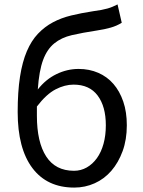

<svg xmlns="http://www.w3.org/2000/svg" viewBox="-20 -836 648 869"><path d="M315 -63Q346 -63 372.5 -78Q399 -93 418.5 -120Q438 -147 448.5 -185Q459 -223 459 -269Q459 -354 422 -403.5Q385 -453 313 -453Q273 -453 231.5 -431.5Q190 -410 147 -354V-312Q147 -193 189 -128Q231 -63 315 -63ZM531 -733Q509 -719 481 -711Q453 -703 419 -698Q353 -688 305.5 -677Q258 -666 225.5 -639.5Q193 -613 175 -564.5Q157 -516 151 -431Q187 -477 235.5 -500.5Q284 -524 336 -524Q384 -524 424.5 -506.5Q465 -489 493.5 -456Q522 -423 538 -376Q554 -329 554 -269Q554 -204 535 -152Q516 -100 484 -63Q452 -26 408.5 -6.5Q365 13 316 13Q193 13 126.5 -75.5Q60 -164 60 -329Q60 -421 70.5 -488.5Q81 -556 101.5 -604Q122 -652 152 -683.5Q182 -715 219.5 -735Q257 -755 302.5 -766Q348 -777 400 -785Q423 -788 438.5 -791Q454 -794 466.5 -797.5Q479 -801 489.5 -805.5Q500 -810 512 -816Z"/></svg>

Font: SpoqaHanSans-Regular
Style: Regular
Weight: 400
Designer: [Spoqa Han Sans] Dong-huui Kim \uAE40 \uB3D9 \uD718  Younghwa Kang \uAC15 \uC601 \uD654  [Noto Sans] Ryoko NISHIZUKA \u8
Foundry: Spoqa (http://www.spoqa-han-sans.com)
Version: Version 2.000